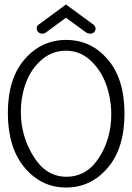

<svg xmlns="http://www.w3.org/2000/svg" viewBox="-20 -826 590 856"><path d="M535 -319.5Q535 -165 460 -77.5Q385 10 274.5 10Q164 10 89.5 -79Q15 -168 15 -322Q15 -476 90 -562Q165 -648 275.5 -648Q386 -648 460.5 -561Q535 -474 535 -319.5ZM73 -326Q73 -220 129 -129Q185 -38 276 -38Q367 -38 421.5 -123Q476 -208 476 -316Q476 -385 453.5 -448.5Q431 -512 384 -556Q337 -600 274.5 -600Q212 -600 165 -559Q118 -518 95.5 -456.5Q73 -395 73 -326ZM397 -716Q406 -708 406 -698Q406 -688 399 -682Q392 -676 382 -676Q372 -676 363 -682L274 -747L186 -682Q178 -676 168 -676Q158 -676 151 -682.5Q144 -689 144 -700Q144 -711 152 -716L274 -806Z"/></svg>

Font: Glass Antiqua
Style: Regular
Weight: 400
Version: 1.001